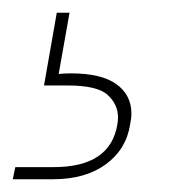

<svg xmlns="http://www.w3.org/2000/svg" viewBox="-25 -27 294 301"><path d="M67 89Q77 88 86 88Q134 88 157.5 105Q181 122 181 151Q181 159 179 168Q173 207 141 230.5Q109 254 58 254H-5L-1 235H59Q148 235 159 168Q160 162 160 157Q160 137 144 122Q128 107 81 107H44L64 -7H84Z"/></svg>

Font: Fz Poppins Thin
Style: Italic
Weight: 100
Italic angle: -10°
Designer: Ninad Kale (Devanagari), Jonny Pinhorn (Latin)
Foundry: Indian Type Foundry
Version: Vit hóa bi Vntype.Com & FontZin.Com